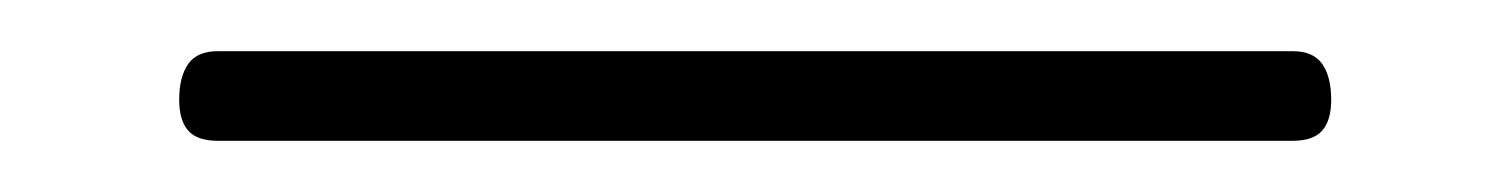

<svg xmlns="http://www.w3.org/2000/svg" viewBox="-20 57 590 75"><path d="M65 112Q57 112 53.5 108Q50 104 50 96Q50 87 53.5 82Q57 77 65 77H485Q493 77 496.5 82Q500 87 500 96Q500 104 496.5 108Q493 112 485 112Z"/></svg>

Font: Playwrite HR Lijeva Thin
Style: Regular
Weight: 250
Designer: Veronika Burian, José Scaglione
Foundry: TypeTogether
Version: Version 1.002